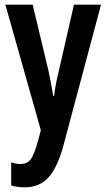

<svg xmlns="http://www.w3.org/2000/svg" viewBox="-20 -563 456 823"><path d="M3 -543H120L187 -263Q193 -236 198.5 -207.5Q204 -179 208 -152H212Q217 -199 233 -263L297 -543H413L251 64Q225 158 186.5 199Q148 240 86 240Q71 240 56.5 238Q42 236 28 232V133Q50 140 67 140Q97 140 112 119.5Q127 99 143 41L155 -5Z"/></svg>

Font: Noto Sans Thai Looped ExtraCondensed SemiBold
Style: Regular
Weight: 600
Width: 2
Designer: Sasikarn Vongin, Ben Mitchell
Foundry: The Fontpad Ltd
Version: Version 1.001; ttfautohint (v1.8.4.7-5d5b)